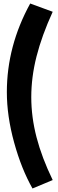

<svg xmlns="http://www.w3.org/2000/svg" viewBox="-20 -733 328 1093"><path d="M19 -209Q19 -471 152 -713L280 -666Q218 -530 188 -412Q158 -294 158 -180Q158 -67 188 48.5Q218 164 280 292L165 340Q102 229 60.5 78.5Q19 -72 19 -209Z"/></svg>

Font: Lalezar
Style: Regular
Weight: 400
Designer: Borna Izadpanah
Foundry: Borna Izadpanah
Version: Version 1.003